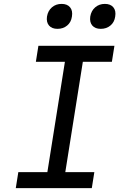

<svg xmlns="http://www.w3.org/2000/svg" viewBox="-20 -965 640 985"><path d="M497 -817Q468 -817 453.5 -834Q439 -851 443 -880Q448 -910 468.5 -927.5Q489 -945 518 -945Q547 -945 561.5 -927.5Q576 -910 571 -880Q567 -851 546.5 -834Q526 -817 497 -817ZM275 -817Q246 -817 231.5 -834Q217 -851 221 -880Q226 -910 246.5 -927.5Q267 -945 296 -945Q325 -945 339.5 -927.5Q354 -910 349 -880Q345 -851 324.5 -834Q304 -817 275 -817ZM61 0 74 -82H223L313 -648H164L177 -730H567L554 -648H405L315 -82H464L451 0Z"/></svg>

Font: NKDuy Mono
Style: Italic
Weight: 400
Italic angle: -9°
Monospace: yes
Designer: NKDuy
Foundry: NKDuy
Version: Version 2.251; ttfautohint (v1.8.4.7-5d5b)